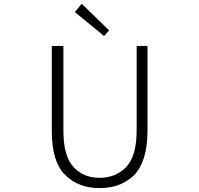

<svg xmlns="http://www.w3.org/2000/svg" viewBox="-20 -968 1040 1001"><path d="M499 12.7Q388.7 12.7 319.3 -56.2Q250 -125 250 -285.2V-728.5H310.5V-288.1Q310.5 -155.3 362.3 -98.1Q414.1 -41 499 -41Q585 -41 638.7 -98.1Q692.4 -155.3 692.4 -288.1V-728.5H749V-285.2Q749 -202.1 729 -142.1Q709 -82 672.9 -49.3Q636.7 -16.6 593.8 -2Q550.8 12.7 499 12.7ZM522.5 -780.3 370.1 -905.3 406.2 -948.2 548.8 -809.6Z"/></svg>

Font: GenEi Gothic M Light
Style: Regular
Weight: 300
Designer: o_tamon (Modified); [Source Han Sans]
Ryoko NISHIZUKA  (kana & ideographs); Paul D. Hunt (Latin, Greek & Cyrillic); Wenl
Version: Version 1.1a;Original Version 1.004